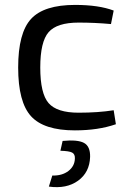

<svg xmlns="http://www.w3.org/2000/svg" viewBox="-20 -519 529 782"><path d="M443 -70 452 -13Q380 12 285 12Q159 12 106.5 -45.5Q54 -103 54 -244Q54 -385 106.5 -442Q159 -499 286 -499Q382 -499 443 -476L432 -421Q366 -427 300 -427Q212 -427 178 -388Q144 -349 144 -244Q144 -138 178 -99Q212 -60 300 -60Q380 -60 443 -70ZM226 95 235 55Q296 49 322 63Q348 77 347 120Q345 183 298 217Q251 251 179 241L193 196Q233 197 258.5 177.5Q284 158 285 127Q286 109 274 102.5Q262 96 226 95Z"/></svg>

Font: Exo 2.0
Style: Regular
Weight: 400
Designer: Natanael Gama
Version: Version 1.001;PS 001.001;hotconv 1.0.70;makeotf.lib2.5.58329